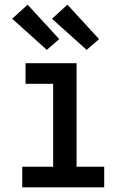

<svg xmlns="http://www.w3.org/2000/svg" viewBox="-20 -800 540 820"><path d="M75 0V-88H207V-442H89V-530H307V-88H425V0ZM350 -587 202 -720 268 -780 403 -633ZM180 -587 32 -720 98 -780 233 -633Z"/></svg>

Font: Iosevka Slab Semibold
Style: Regular
Weight: 600
Monospace: yes
Designer: Belleve Invis
Foundry: Belleve Invis
Version: Version 11.1.1; ttfautohint (v1.8.3)